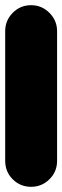

<svg xmlns="http://www.w3.org/2000/svg" viewBox="-20 -720 240 740"><path d="M0 -100H200V-600H0ZM100 -200Q58 -200 29 -170.5Q0 -141 0 -100Q0 -58 29 -29Q58 0 100 0Q141 0 170.5 -29Q200 -58 200 -100Q200 -141 170.5 -170.5Q141 -200 100 -200ZM100 -700Q58 -700 29 -670.5Q0 -641 0 -600Q0 -558 29 -529Q58 -500 100 -500Q141 -500 170.5 -529Q200 -558 200 -600Q200 -641 170.5 -670.5Q141 -700 100 -700Z"/></svg>

Font: Wavefont Black
Style: Regular
Weight: 900
Version: Version 3.004;gftools[0.9.33]